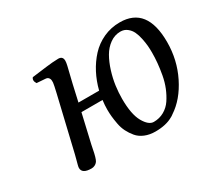

<svg xmlns="http://www.w3.org/2000/svg" viewBox="-96 -597 838 766"><g transform="rotate(-30 322.5 -214.5)"><path d="M503.9 -405.8Q477.5 -405.8 455.3 -389.9Q433.1 -374 418.7 -348.9Q404.3 -323.7 394.3 -291.7Q384.3 -259.8 380.1 -229Q376 -198.2 376 -169.9Q376 -98.6 396.2 -62.7Q416.5 -26.9 439.9 -26.9Q466.3 -26.9 487.8 -39.1Q509.3 -51.3 523.2 -72Q537.1 -92.8 547.1 -117.4Q557.1 -142.1 562.3 -170.7Q567.4 -199.2 569.6 -223.1Q571.8 -247.1 571.8 -270Q571.8 -286.1 570.6 -301.3Q569.3 -316.4 565.2 -336.4Q561 -356.4 554.2 -370.8Q547.4 -385.3 534.4 -395.5Q521.5 -405.8 503.9 -405.8ZM234.9 -436Q255.9 -436 255.9 -415Q255.9 -407.2 252.7 -393.3Q249.5 -379.4 243.7 -356.2Q237.8 -333 234.9 -319.8L217.8 -244.1H313Q322.8 -283.2 340.6 -317.4Q358.4 -351.6 383.8 -379.2Q409.2 -406.7 444.3 -422.9Q479.5 -439 520 -439Q645 -439 645 -276.9Q645 -194.8 609.6 -123.5Q574.2 -52.2 519 -16.1Q512.2 -10.7 507.8 -8.8Q476.1 9.8 426.8 9.8Q399.9 9.8 378.7 1Q357.4 -7.8 344.5 -23.2Q331.5 -38.6 322.8 -55.9Q314 -73.2 310.1 -94.2Q306.2 -115.2 304.7 -130.6Q303.2 -146 303.2 -162.1Q303.2 -182.6 306.2 -205.1H209L178.2 -71.8Q178.2 -70.8 176.8 -64.7Q175.3 -58.6 174.8 -55.2Q167.5 -16.1 160.2 -4.9Q154.3 3.4 146 6.8Q140.1 9.8 131.8 9.8Q88.9 9.8 88.9 -17.1Q88.9 -21.5 91.1 -30Q93.3 -38.6 96.9 -51.8Q100.6 -64.9 102.1 -71.8L161.1 -320.8Q168.9 -354 169.9 -363.8V-372.1Q169.9 -379.9 165.3 -385.7Q160.6 -391.6 151.9 -392.1L111.8 -395Q101.1 -411.6 110.8 -422.9Q121.6 -424.3 144.3 -427.2Q167 -430.2 179.2 -431.6Q191.4 -433.1 207.5 -434.6Q223.6 -436 234.9 -436Z"/></g></svg>

Font: Common Serif
Style: Italic
Weight: 400
Italic angle: -12°
Designer: Philipp H. Poll, Khaled Hosny
Foundry: Stefan Peev, Context Ltd.
Version: Version 1.026